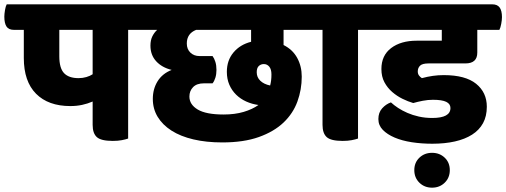

<svg xmlns="http://www.w3.org/2000/svg" viewBox="-65 -640 2339 887"><path d="M527 -502V0Q516 4 498 7.5Q480 11 456 11Q402 11 382.5 -6.5Q363 -24 363 -63V-171Q340 -161 314.5 -155.5Q289 -150 260 -150Q158 -150 101.5 -207Q45 -264 45 -372V-502H0Q-25 -502 -35 -517.5Q-45 -533 -45 -563Q-45 -575 -42 -593Q-39 -611 -34 -620H584Q608 -620 618.5 -605Q629 -590 629 -561Q629 -548 625.5 -529.5Q622 -511 617 -502ZM298 -279Q317 -279 334 -284Q351 -289 363 -297V-502H209V-380Q209 -325 231 -302Q253 -279 298 -279Z M1245 -502V-432Q1287 -411 1308 -372.5Q1329 -334 1329 -286Q1329 -226 1309 -171Q1289 -116 1245 -74Q1201 -32 1131 -7Q1061 18 962 18Q888 18 828.5 4Q769 -10 727.5 -36.5Q686 -63 663.5 -100Q641 -137 641 -183Q641 -229 663 -264.5Q685 -300 728 -317Q683 -328 656.5 -357Q630 -386 630 -429Q630 -454 638.5 -471.5Q647 -489 661 -502H589Q564 -502 554 -517.5Q544 -533 544 -563Q544 -575 547 -593Q550 -611 555 -620H1348Q1372 -620 1382.5 -605Q1393 -590 1393 -561Q1393 -548 1389.5 -529.5Q1386 -511 1381 -502ZM877 -255Q844 -255 827 -237.5Q810 -220 810 -194Q810 -157 848.5 -134Q887 -111 968 -111Q1020 -111 1060.5 -123Q1101 -135 1129 -155Q1099 -159 1072.5 -171Q1046 -183 1026 -202.5Q1006 -222 994.5 -248.5Q983 -275 983 -308Q983 -361 1013.5 -397.5Q1044 -434 1095 -447V-502H841Q798 -485 798 -439Q798 -413 814.5 -397Q831 -381 857 -381H917Q925 -370 930 -354Q935 -338 935 -317Q935 -297 930 -281Q925 -265 917 -255ZM1121 -306Q1121 -283 1137.5 -267Q1154 -251 1183 -245Q1189 -267 1189 -296Q1189 -320 1179 -332Q1169 -344 1154 -344Q1140 -344 1130.5 -335Q1121 -326 1121 -306Z M1589 -502V0Q1578 4 1560 7.5Q1542 11 1518 11Q1464 11 1444.5 -6.5Q1425 -24 1425 -63V-502H1368Q1343 -502 1333 -517.5Q1323 -533 1323 -563Q1323 -575 1326 -593Q1329 -611 1334 -620H1646Q1670 -620 1680.5 -605Q1691 -590 1691 -561Q1691 -548 1687.5 -529.5Q1684 -511 1679 -502Z M1931 227Q1896 227 1872.5 204Q1849 181 1849 146Q1849 111 1872.5 88.5Q1896 66 1931 66Q1966 66 1989.5 88.5Q2013 111 2013 146Q2013 181 1989.5 204Q1966 227 1931 227ZM1884 -279Q1910 -286 1934.5 -289.5Q1959 -293 1985 -293Q2085 -293 2134.5 -253Q2184 -213 2184 -147Q2184 -103 2166.5 -71Q2149 -39 2116 -18Q2083 3 2036.5 13.5Q1990 24 1932 24Q1882 24 1837 17Q1792 10 1758 -4.5Q1724 -19 1703.5 -40Q1683 -61 1683 -90Q1683 -120 1700.5 -139.5Q1718 -159 1741 -167Q1755 -154 1774 -141.5Q1793 -129 1817 -118.5Q1841 -108 1870 -101.5Q1899 -95 1932 -95Q2016 -95 2016 -141Q2016 -160 1996.5 -169.5Q1977 -179 1935 -179Q1912 -179 1888.5 -174.5Q1865 -170 1844 -164Q1820 -171 1794.5 -183.5Q1769 -196 1747 -215Q1725 -234 1711 -260Q1697 -286 1697 -321Q1697 -384 1742 -418Q1787 -452 1860 -452H1976V-502H1661Q1636 -502 1626 -517.5Q1616 -533 1616 -563Q1616 -575 1619 -593Q1622 -611 1627 -620H2209Q2233 -620 2243.5 -605Q2254 -590 2254 -561Q2254 -548 2250.5 -529.5Q2247 -511 2242 -502H2140V-397Q2140 -347 2085 -347H1915Q1886 -347 1875.5 -336.5Q1865 -326 1865 -310Q1865 -299 1870.5 -291.5Q1876 -284 1884 -279Z"/></svg>

Font: Baloo 2 ExtraBold
Style: Regular
Weight: 800
Designer: Sarang Kulkarni and Ek Type
Foundry: Ek Type
Version: Version 1.640;hotconv 1.0.111;makeotfexe 2.5.65597; ttfautoh